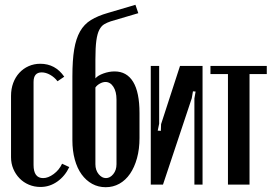

<svg xmlns="http://www.w3.org/2000/svg" viewBox="-20 -770 1149 801"><path d="M26 -370Q26 -399 35 -423.5Q44 -448 60.5 -466Q77 -484 99.5 -494Q122 -504 148 -504Q211 -504 248 -450L220 -431Q207 -448 189 -458Q171 -468 154 -468Q120 -468 120 -428V-82Q120 -27 160 -27Q181 -27 204 -44Q227 -61 239 -87L269 -73Q251 -35 219 -12.5Q187 10 149 10Q123 10 100.5 0.5Q78 -9 61.5 -26Q45 -43 35.5 -65.5Q26 -88 26 -114Z M282 -185V-451Q282 -519 289.5 -564Q297 -609 314 -639Q331 -669 359.5 -686.5Q388 -704 430 -716L545 -750L557 -715L442 -681Q427 -676 415 -669Q403 -662 394.5 -646Q386 -630 382 -601Q378 -572 378 -522V-443Q388 -455 411.5 -463.5Q435 -472 458 -472Q509 -472 535.5 -428.5Q562 -385 562 -298V-194Q562 -148 551.5 -110Q541 -72 522.5 -45Q504 -18 478 -3.5Q452 11 421 11Q390 11 364.5 -3Q339 -17 320.5 -42.5Q302 -68 292 -104.5Q282 -141 282 -185ZM378 -405V-85Q378 -60 391.5 -43.5Q405 -27 422 -27Q439 -27 452.5 -43.5Q466 -60 466 -85V-355Q466 -388 453 -408Q440 -428 420 -428Q409 -428 397 -421.5Q385 -415 378 -405Z M825 -495V0H791V-359L796 -388L785 -389L780 -360L660 0H609V-495H644V-254L638 -225L651 -224L652 -252L731 -495Z M1093 -461H1021V0H931V-461H858V-495H1093Z"/></svg>

Font: Moniqa ExtBd Cond Paragraph
Style: Regular
Weight: 800
Width: 3
Designer: Rajesh Rajput
Foundry: Rajesh Rajput
Version: Version 1.000